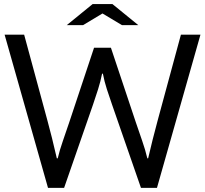

<svg xmlns="http://www.w3.org/2000/svg" viewBox="-20 -899 1020 955"><path d="M312 -773.9 440.9 -878.9H539.1L668 -773.9H586.9L489.7 -832L393.1 -773.9ZM879.9 -726.6H977.1L760.7 35.6H681.2L537.6 -377.9Q524.4 -415.5 511.7 -454.8Q499 -494.1 491.7 -532.7H487.8Q480 -493.2 467.5 -453.9Q455.1 -414.6 442.4 -377.9L298.8 35.6H218.8L2.9 -726.6H100.1L215.8 -299.8Q226.6 -260.7 238.3 -213.6Q250 -166.5 262.7 -111.3H267.1Q276.9 -152.8 292.5 -197.3Q308.1 -241.7 324.7 -291.5L447.8 -661.6H531.7L655.3 -291.5Q671.4 -243.7 687 -199.2Q702.6 -154.8 712.9 -111.3H716.8Q727.5 -157.7 739.3 -204.6Q751 -251.5 764.2 -299.8Z"/></svg>

Font: BIZ UDPGothic
Style: Regular
Weight: 400
Designer: TypeBank Co., Ltd.
Foundry: Morisawa Inc.
Version: Version 1.051